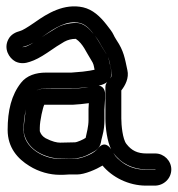

<svg xmlns="http://www.w3.org/2000/svg" viewBox="-21 -525 558 603"><path d="M307 -181 309 -215V-216V-231C309 -241 303 -259 281 -256C260 -253 260 -250 229 -248L204 -246H140C123 -246 115 -247 106 -245C69 -238 62 -195 57 -158C56 -146 54 -136 54 -124V-110C54 -108 55 -106 55 -104C61 -80 76 -61 97 -48C120 -34 147 -27 168 -27L214 -28C230 -28 247 -34 263 -43C275 -50 292 -56 296 -78C296 -80 298 -88 301 -100C305 -115 307 -131 307 -148ZM257 -183V-182V-148C257 -127 251 -107 248 -92C241 -87 221 -78 214 -78L168 -77C158 -77 143 -80 122 -91C112 -97 107 -104 104 -113V-124C104 -146 114 -189 118 -196H140H205H207L233 -198C243 -199 250 -200 258 -201ZM273 -418C261 -433 243 -453 219 -453C198 -453 174 -448 156 -437C132 -422 132 -423 99 -401C80 -388 66 -380 58 -378C53 -377 50 -377 49 -377C51 -378 53 -378 56 -379C74 -384 92 -395 117 -413C152 -438 190 -462 229 -453C243 -450 257 -440 273 -418ZM467 7V8C467 9 466 8 465 8H438C406 8 380 -1 358 -19C341 -33 340 -37 335 -45C359 -11 397 7 439 7ZM328 -56C327 -58 309 -87 287 -59C282 -53 272 -44 255 -37C237 -29 224 -27 221 -27H194C186 -27 177 -26 166 -26C116 -26 53 -61 53 -117C53 -163 63 -205 85 -233C91 -241 101 -247 123 -247H204H206L243 -250C274 -253 329 -254 329 -295C329 -305 326 -312 324 -324C322 -338 316 -352 307 -365C295 -383 289 -397 277 -413C291 -396 293 -387 303 -372C317 -351 324 -334 325 -320C326 -314 333 -292 328 -283C320 -269 310 -267 310 -251V-153C310 -123 316 -80 328 -56ZM301 -5C331 31 382 58 438 58H465C493 58 517 36 517 7C517 -20 494 -43 467 -43H439C411 -43 392 -52 376 -73C364 -88 360 -132 360 -153V-241C372 -256 385 -280 379 -305C371 -342 368 -365 345 -399C343 -403 339 -408 336 -415C331 -426 323 -435 314 -447C293 -474 270 -495 240 -502C181 -515 129 -484 87 -454C64 -438 48 -429 43 -428C28 -424 13 -417 5 -401C-10 -372 7 -343 27 -332C43 -324 59 -326 73 -331C89 -336 106 -345 127 -359C161 -382 156 -379 181 -394C192 -400 204 -403 217 -403C240 -388 250 -360 265 -337C274 -323 273 -320 276 -306C269 -304 255 -302 239 -300L203 -297H123C92 -297 63 -288 45 -265C15 -227 3 -178 3 -117C3 -61 35 -26 71 -4C101 15 136 24 166 24C177 24 184 24 195 23H221C245 23 281 7 301 -5Z"/></svg>

Font: AppleStorm
Style: CBo
Weight: 400
Foundry: Cannot Into Space Fonts
Version: Version 1.01